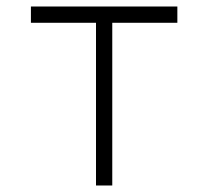

<svg xmlns="http://www.w3.org/2000/svg" viewBox="-20 -570 640 590"><path d="M275 0V-500H75V-550H525V-500H325V0Z"/></svg>

Font: JetBrains Mono NL Thin
Style: Regular
Weight: 100
Monospace: yes
Designer: Philipp Nurullin, Konstantin Bulenkov
Foundry: JetBrains
Version: Version 2.305; ttfautohint (v1.8.4.7-5d5b)